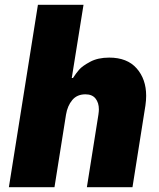

<svg xmlns="http://www.w3.org/2000/svg" viewBox="-20 -780 664 800"><path d="M17 0 138 -760H328L279 -455H284Q297 -475 310 -490Q323 -505 355.5 -522.5Q388 -540 435 -540Q510 -540 549.5 -495Q589 -450 589 -381Q589 -362 586 -341L532 0H342L390 -302Q392 -316 392 -324Q392 -352 378 -369.5Q364 -387 336 -387Q301 -387 281 -363Q261 -339 255 -302L207 0Z"/></svg>

Font: Be Vietnam Black
Style: Italic
Weight: 900
Italic angle: -9°
Designer: Lam Bao; Tony Le; Vietanh Nguyen
Foundry: Yellow Type Foundry
Version: Version 5.000